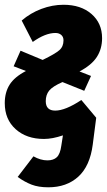

<svg xmlns="http://www.w3.org/2000/svg" viewBox="-28 -571 453 814"><path d="M206.1 -102.1Q249 -102.1 316.9 -147L379.9 -71.8L365.2 42Q353.5 132.8 304 178Q254.4 223.1 176.8 223.1Q135.3 223.1 105.7 211.7Q76.2 200.2 46.9 179.2L113.8 91.8Q144 108.9 172.9 108.9Q198.7 108.9 212.9 95.5Q227.1 82 231.9 46.9L238.8 2.9Q194.3 18.1 158.2 18.1Q84.5 18.1 38.3 -23.4Q-7.8 -64.9 -7.8 -133.8Q-7.8 -179.2 12.7 -211.9Q33.2 -244.6 82 -270L29.8 -290L59.1 -356L152.8 -316.9Q206.1 -342.8 223.6 -358.2Q241.2 -373.5 241.2 -399.9Q241.2 -414.6 231.7 -422.9Q222.2 -431.2 207 -431.2Q164.1 -431.2 110.8 -393.1L64 -483.9Q100.6 -515.6 147.2 -533.2Q193.8 -550.8 241.2 -550.8Q314.9 -550.8 359.9 -511.7Q404.8 -472.7 404.8 -409.2Q404.8 -364.3 382.8 -329.8Q360.8 -295.4 309.1 -268.1L357.9 -249L329.1 -186L236.8 -223.1Q194.8 -204.6 180.4 -186.8Q166 -168.9 166 -142.1Q166 -102.1 206.1 -102.1Z"/></svg>

Font: Fira Sans Compressed ExtraBold
Style: Italic
Weight: 800
Width: 3
Italic angle: -8°
Designer: Carrois Corporate & Edenspiekermann AG
Foundry: Carrois Corporate GbR & Edenspiekermann AG
Version: Version 4.203;PS 004.203;hotconv 1.0.88;makeotf.lib2.5.64775